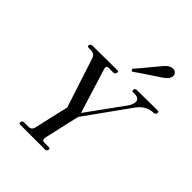

<svg xmlns="http://www.w3.org/2000/svg" viewBox="-258 -1086 1228 1228"><g transform="rotate(45 355.5 -472.5)"><path d="M408 -745 396 -758Q421 -786 518 -904Q550 -945 582 -945Q599 -945 608.5 -933Q618 -921 615 -907Q611 -890 602 -880Q593 -870 570 -854Q434 -764 408 -745ZM143 0Q129 0 133 -14Q135 -28 150 -28H191Q217 -28 224 -55L278 -291L168 -628Q158 -657 124 -657H105Q90 -657 95 -672Q98 -684 111 -684L336 -686Q347 -686 347 -675Q347 -669 342 -663Q337 -657 330 -657H286Q276 -657 271.5 -651Q267 -645 270 -635L365 -328L546 -578Q563 -604 563 -626Q563 -657 518 -657H505Q497 -657 497 -667Q497 -684 511 -684L701 -686Q713 -686 711 -672Q706 -657 695 -657Q628 -657 583 -594L370 -297L315 -55Q314 -52 314 -46Q314 -28 334 -28H375Q387 -28 385 -14Q381 0 369 0Z"/></g></svg>

Font: HK Venetian
Style: Italic
Weight: 400
Italic angle: -12°
Version: Version 1.000;PS 001.000;hotconv 1.0.88;makeotf.lib2.5.64775